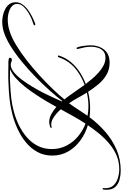

<svg xmlns="http://www.w3.org/2000/svg" viewBox="-14 -1165 1097 1713"><g transform="rotate(-90 534.5 -308.5)"><path d="M-131 220Q-172 220 -211.5 209.5Q-251 199 -276.5 172Q-302 145 -302 96V86Q-302 78 -300.5 68Q-299 58 -293 58Q-287 58 -287 65Q-287 69 -287.5 74Q-288 79 -288 84Q-288 130 -261.5 157Q-235 184 -195.5 195.5Q-156 207 -118 207Q-52 207 5 182.5Q62 158 110.5 117Q159 76 199.5 26.5Q240 -23 274 -73Q202 -94 140 -138.5Q78 -183 40.5 -247Q3 -311 3 -390Q3 -466 36 -525Q69 -584 123.5 -628Q178 -672 243.5 -701.5Q309 -731 373 -747Q439 -764 506 -771.5Q573 -779 640 -781Q664 -783 688 -783Q712 -783 735 -783Q762 -783 789 -782.5Q816 -782 842 -782Q849 -782 862.5 -779.5Q876 -777 876 -766Q876 -759 869.5 -755Q863 -751 857 -751Q847 -751 837.5 -756Q828 -761 814 -761Q782 -761 748.5 -734.5Q715 -708 682 -664.5Q649 -621 618 -569.5Q587 -518 561 -466.5Q535 -415 516 -372Q497 -329 486 -305L490 -301Q528 -351 583 -413Q638 -475 703.5 -539Q769 -603 839.5 -661Q910 -719 979 -762Q1048 -805 1109 -824Q1152 -837 1200 -837Q1226 -837 1255.5 -830.5Q1285 -824 1311.5 -809.5Q1338 -795 1354.5 -772.5Q1371 -750 1371 -718Q1371 -685 1352 -657.5Q1333 -630 1303.5 -608Q1274 -586 1241.5 -570Q1209 -554 1183 -544Q1177 -542 1174 -542Q1165 -542 1165 -548Q1165 -552 1168 -554.5Q1171 -557 1174 -558Q1188 -563 1201 -567.5Q1214 -572 1227 -577Q1251 -588 1281 -606Q1311 -624 1333.5 -649Q1356 -674 1356 -704Q1356 -728 1341.5 -744.5Q1327 -761 1305 -770.5Q1283 -780 1259.5 -784Q1236 -788 1217 -788Q1192 -788 1166 -784Q1140 -780 1116 -772Q1059 -755 991.5 -714.5Q924 -674 854 -619.5Q784 -565 718 -504.5Q652 -444 597 -386.5Q542 -329 504 -283Q538 -240 569.5 -193.5Q601 -147 634 -102Q702 -127 762 -171Q822 -215 857 -280Q865 -294 870.5 -308Q876 -322 881 -336Q883 -341 888 -341Q896 -341 896 -334Q896 -332 895 -331Q877 -273 838.5 -226.5Q800 -180 749 -146.5Q698 -113 642 -92Q661 -67 686.5 -36.5Q712 -6 742.5 21.5Q773 49 806.5 66.5Q840 84 875 84Q912 84 933.5 65.5Q955 47 964.5 18Q974 -11 974 -43Q974 -74 968 -104.5Q962 -135 954 -164V-167Q954 -174 961 -174Q967 -174 972 -157.5Q977 -141 980.5 -118.5Q984 -96 985.5 -76.5Q987 -57 987 -50Q987 23 948 72Q909 121 832 121Q771 121 723.5 93Q676 65 639 20.5Q602 -24 572 -71Q499 -53 422 -53Q403 -53 384 -54.5Q365 -56 345 -58Q288 19 215.5 82Q143 145 56.5 182.5Q-30 220 -131 220ZM288 -94Q323 -147 354 -203Q385 -259 416 -315Q400 -333 377.5 -353Q355 -373 330 -386.5Q305 -400 279 -400Q273 -400 266.5 -398Q260 -396 254 -396Q250 -396 250 -400Q250 -407 261 -410.5Q272 -414 285 -416Q298 -418 302 -418Q340 -418 375 -398Q410 -378 437 -354Q456 -389 484 -436.5Q512 -484 546 -535.5Q580 -587 617.5 -634.5Q655 -682 695 -717Q735 -752 774 -767L722 -768Q702 -769 681 -768.5Q660 -768 640 -766Q579 -764 518 -757Q457 -750 397 -734Q336 -718 276.5 -689.5Q217 -661 168 -619Q119 -577 90 -521Q61 -465 61 -394Q61 -324 91.5 -264.5Q122 -205 173.5 -161.5Q225 -118 288 -94ZM441 -68Q501 -68 565 -82Q540 -122 518 -162.5Q496 -203 470 -241Q440 -201 413.5 -159Q387 -117 358 -76Q378 -72 399 -70Q420 -68 441 -68Z"/></g></svg>

Font: Mea Culpa
Style: Regular
Weight: 400
Designer: Robert E. Leuschke
Foundry: Robert E. Leuschke
Version: Version 1.010; ttfautohint (v1.8.3)